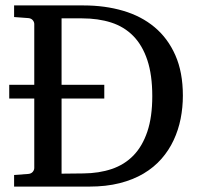

<svg xmlns="http://www.w3.org/2000/svg" viewBox="-20 -691 736 711"><path d="M14.2 -377H106.9V-602.1Q106.9 -609.4 101.3 -616.2Q95.7 -623 85 -624L32.2 -627.9V-670.9H290Q368.7 -670.9 436 -651.1Q503.4 -631.3 552.5 -590.3Q601.6 -549.3 629.4 -486.3Q657.2 -423.3 657.2 -336.9Q657.2 -293 648.9 -251.2Q640.6 -209.5 623 -171.9Q605.5 -134.3 577.9 -102.8Q550.3 -71.3 511.7 -48.3Q473.1 -25.4 423.1 -12.7Q373 0 310.1 0H32.2V-43L85 -46.9Q95.7 -47.9 101.3 -54.7Q106.9 -61.5 106.9 -68.8V-326.2H14.2ZM543.9 -335Q543.9 -413.6 525.6 -468.5Q507.3 -523.4 473.4 -557.9Q439.5 -592.3 391.4 -607.7Q343.3 -623 284.2 -623H208V-377H366.2V-326.2H208V-47.9L289.1 -48.8Q346.7 -49.3 393.8 -65.2Q440.9 -81.1 474.1 -115.2Q507.3 -149.4 525.6 -203.6Q543.9 -257.8 543.9 -335Z"/></svg>

Font: BabelStone Ogham Pictish
Style: Italic
Weight: 400
Italic angle: -30°
Designer: Andrew West
Foundry: BabelStone
Version: Version 1.02 March 14, 2022